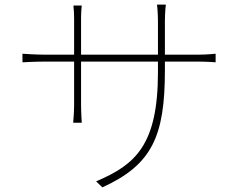

<svg xmlns="http://www.w3.org/2000/svg" viewBox="-20 -780 1040 829"><path d="M77 -548V-511C77 -511 132 -514 169 -514H300V-326C300 -295 296 -250 296 -250H333C333 -250 330 -297 330 -326V-514H662V-469C662 -154 565 -69 395 3L422 29C637 -69 692 -192 692 -477V-514H838C874 -514 911 -511 911 -511V-548C911 -548 874 -544 838 -544H692V-689C692 -727 696 -760 696 -760H658C658 -760 662 -727 662 -689V-544H330V-702C330 -731 333 -756 333 -756H297C299 -741 300 -715 300 -701V-544H169C134 -544 77 -548 77 -548Z"/></svg>

Font: Harano Aji Gothic ExtraLight
Style: Regular
Weight: 250
Foundry: Masamichi Hosoda
Version: HaranoAjiGothic-ExtraLight version 20230610;ttx 4.39.4